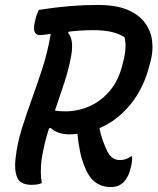

<svg xmlns="http://www.w3.org/2000/svg" viewBox="-20 -740 640 776"><path d="M149 0Q140 4 129.5 5.5Q119 7 108 7Q62 7 49.5 -22.5Q37 -52 43 -101Q50 -162 68.5 -221Q87 -280 109 -340.5Q131 -401 152 -466Q173 -531 185 -603Q169 -601 158 -599.5Q147 -598 142 -598Q106 -598 123 -660Q125 -672 129 -681.5Q133 -691 137 -700Q208 -711 263.5 -715.5Q319 -720 374 -720Q451 -720 497.5 -699.5Q544 -679 567.5 -645.5Q591 -612 595 -573Q599 -534 590 -498L585 -479Q561 -383 507 -317.5Q453 -252 382 -222Q386 -201 392.5 -181Q399 -161 408 -141Q426 -93 465 -93Q489 -93 509 -108H514Q515 -85 508 -61Q504 -42 496.5 -28Q489 -14 480 -4Q460 16 428 16Q357 16 326 -57Q311 -91 304 -125Q297 -159 293 -199Q277 -197 260 -197Q238 -197 218 -203.5Q198 -210 185 -223L178 -221Q168 -190 160.5 -158.5Q153 -127 148 -95Q145 -70 145 -45Q145 -20 149 0ZM268 -516Q258 -460 239.5 -404.5Q221 -349 202 -293Q217 -290 245 -290Q294 -290 340.5 -310Q387 -330 423.5 -372.5Q460 -415 476 -483L480 -499Q493 -553 483 -590Q460 -604 430.5 -611Q401 -618 357 -618Q331 -618 306 -616.5Q281 -615 258 -612L255 -607Q279 -581 268 -516Z"/></svg>

Font: Recursive Sn Csl St Med
Style: Italic
Weight: 500
Italic angle: -15°
Version: Version 1.079;hotconv 1.0.112;makeotfexe 2.5.65598; ttfautoh